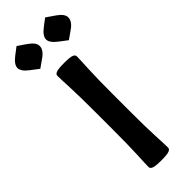

<svg xmlns="http://www.w3.org/2000/svg" viewBox="-330 -895 923 923"><g transform="rotate(-45 131.5 -433.5)"><path d="M201.2 -12.7Q201.2 -2.9 188.2 2.4Q175.3 7.8 134.8 7.8Q95.2 7.8 82 2.4Q68.8 -2.9 68.8 -12.7Q68.8 -33.2 71.8 -94.7Q74.7 -156.2 74.7 -267.6V-378.9Q74.7 -490.2 71.8 -551.8Q68.8 -613.3 68.8 -633.8Q68.8 -643.6 82 -648.9Q95.2 -654.3 134.8 -654.3Q175.3 -654.3 188.2 -648.9Q201.2 -643.6 201.2 -633.8Q201.2 -613.3 198 -551.8Q194.8 -490.2 194.8 -378.9V-267.6Q194.8 -156.2 198 -94.7Q201.2 -33.2 201.2 -12.7ZM229 -715.3 188 -746.6Q153.8 -772.5 153.8 -795.4Q153.8 -818.8 188.5 -845.2L225.6 -873.5L269.5 -843.3Q304.7 -818.8 304.7 -795.4Q304.7 -768.1 270.5 -744.6ZM34.7 -715.3 -6.3 -746.6Q-40.5 -772.5 -40.5 -795.4Q-40.5 -818.8 -5.9 -845.2L31.2 -873.5L75.2 -843.3Q110.4 -818.8 110.4 -795.4Q110.4 -768.1 76.2 -744.6Z"/></g></svg>

Font: ALMAS
Style: Bold
Weight: 700
Designer: ALMAS Font/ by Husham Jawad Kadhim, derived from the Bainsely font by/ Paul James MIller
Foundry: High-Logic / Made with FontCreator
Version: Version 1.411;September 19, 2021;FontCreator 14.0.0.2814 32-